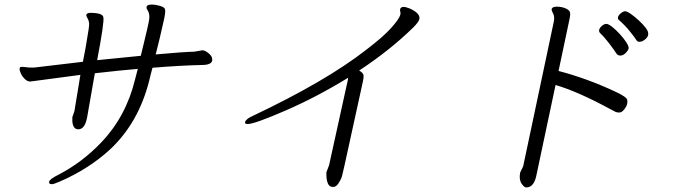

<svg xmlns="http://www.w3.org/2000/svg" viewBox="-20 -755 3040 836"><path d="M826 -530 861 -536H863Q874 -535 889.5 -522Q905 -509 904 -495V-491Q900 -472 858 -472Q767 -470 644 -460Q634 -424 630 -405Q584 -222 461 -106Q367 -19 239 36Q214 47 205.5 47Q197 47 195 43Q193 39 194 36Q196 25 234 6Q337 -47 421 -135Q529 -248 568 -409Q572 -425 580 -455Q516 -450 393 -436L359 -242L358 -238Q348 -192 321 -192Q298 -192 295 -226Q295 -239 295 -242V-245L304 -271Q305 -276 308.5 -298.5Q312 -321 318 -355.5Q324 -390 330 -429L112 -400Q99 -400 87.5 -411.5Q76 -423 70 -437Q64 -451 65.5 -457Q67 -463 70.5 -463.5Q74 -464 78 -464L107 -461H130L341 -486Q353 -543 366 -628L368 -645Q369 -661 362 -673.5Q355 -686 356 -690V-692Q361 -699 373 -699Q427 -699 430 -680Q435 -661 403 -493L593 -512Q601 -546 609.5 -580Q618 -614 622 -633L628 -661Q635 -694 621 -713Q617 -719 618 -725L620 -729Q623 -735 640.5 -735Q658 -735 676.5 -729.5Q695 -724 698 -716Q701 -708 698 -691L695 -674Q676 -588 658 -518Q779 -529 826 -530Z M1402 -7 1413 -36 1420 -68 1486 -368 1495 -408Q1496 -412 1495 -416Q1358 -332 1223 -273.5Q1088 -215 1059 -215Q1045 -215 1047 -223Q1050 -237 1082 -251Q1400 -402 1573 -537Q1648 -594 1682.5 -632.5Q1717 -671 1722 -688L1723 -691Q1725 -699 1723 -704Q1721 -709 1722 -714Q1724 -725 1738 -725Q1746 -725 1764 -718Q1811 -697 1806 -672Q1803 -659 1780 -636Q1678 -536 1544 -448Q1562 -437 1563 -427Q1564 -417 1560 -400L1550 -354L1479 -30L1471 4Q1468 21 1457 38Q1446 59 1430 59Q1414 59 1408 44.5Q1402 30 1401.5 14.5Q1401 -1 1401 -4Z M2593 -611Q2587 -617 2589 -625.5Q2591 -634 2601 -642.5Q2611 -651 2620 -651Q2629 -651 2645.5 -638Q2662 -625 2679 -606.5Q2696 -588 2707.5 -570Q2719 -552 2717 -543.5Q2715 -535 2704 -524Q2693 -513 2681 -513Q2669 -513 2662.5 -524Q2656 -535 2634 -564Q2612 -593 2593 -611ZM2778 -576Q2771 -573 2763 -573Q2755 -573 2749.5 -582.5Q2744 -592 2722 -619Q2700 -646 2675 -668Q2669 -672 2671 -680.5Q2673 -689 2683.5 -697.5Q2694 -706 2702 -706Q2710 -706 2726.5 -694.5Q2743 -683 2761.5 -666Q2780 -649 2792.5 -632.5Q2805 -616 2802 -602Q2799 -588 2778 -576ZM2245 -4 2258 -31 2391 -659Q2396 -682 2388.5 -695.5Q2381 -709 2382 -716Q2385 -726 2405 -726Q2425 -726 2442.5 -718.5Q2460 -711 2462 -700.5Q2464 -690 2460 -673L2412 -446Q2535 -414 2659 -356Q2709 -333 2711 -320Q2713 -313 2710.5 -302Q2708 -291 2697.5 -278Q2687 -265 2676.5 -265Q2666 -265 2660 -268Q2654 -271 2637 -280Q2497 -356 2399 -385L2315 11Q2306 53 2281 60Q2279 61 2270.5 61Q2262 61 2250.5 43.5Q2239 26 2245 -4Z"/></svg>

Font: LXGW Bright GB
Style: Italic
Weight: 400
Italic angle: -12°
Designer: Christian Thalmann (Catharsis Fonts)
Foundry: LXGW / Christian Thalmann (Catharsis Fonts) / Fontworks Inc.
Version: Version 5.510